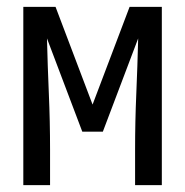

<svg xmlns="http://www.w3.org/2000/svg" viewBox="-20 -540 540 560"><path d="M48 0V-520H142L250 -235L358 -520H452V0H374V-104Q374 -185 377.5 -266Q381 -347 383 -428L280 -156H220L117 -428Q119 -347 122.5 -266Q126 -185 126 -104V0Z"/></svg>

Font: Iosevka SS18
Style: Regular
Weight: 400
Monospace: yes
Designer: Belleve Invis
Foundry: Belleve Invis
Version: Version 25.1.1; ttfautohint (v1.8.4)